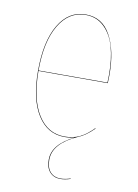

<svg xmlns="http://www.w3.org/2000/svg" viewBox="-82 -582 595 827"><g transform="rotate(10 215.5 -168.5)"><path d="M371.1 -288.1Q371.1 -266.1 370.1 -252H66.9Q67.4 -128.4 110.1 -60.8Q152.8 6.8 226.1 6.8Q264.2 6.8 293 -7.3Q321.8 -21.5 351.1 -51.8L352.1 -49.8Q315.9 -13.7 282.7 -1Q179.2 45.4 179.2 116.2Q179.2 151.4 195.8 169.7Q212.4 188 240.2 188Q260.3 188 284.2 180.2V182.1Q260.3 189.9 240.2 189.9Q211.4 189.9 194.1 170.9Q176.8 151.9 176.8 116.2Q176.8 48.8 271.5 2.9Q251 8.8 226.1 8.8Q151.4 8.8 108.2 -59.8Q64.9 -128.4 64.9 -252.9Q64.9 -381.3 108.2 -454.1Q151.4 -526.9 226.1 -526.9Q298.3 -526.9 334.7 -460.9Q371.1 -395 371.1 -288.1ZM368.2 -253.9Q369.1 -267.1 369.1 -288.1Q369.1 -357.4 354.7 -409.2Q340.3 -460.9 307.4 -492.9Q274.4 -524.9 226.1 -524.9Q152.8 -524.9 109.9 -452.9Q66.9 -380.9 66.9 -253.9Z"/></g></svg>

Font: Fira Sans Compressed Two
Style: Regular
Weight: 100
Width: 1
Designer: Carrois Corporate & Edenspiekermann AG
Foundry: Carrois Corporate GbR & Edenspiekermann AG
Version: Version 4.203;PS 004.203;hotconv 1.0.88;makeotf.lib2.5.64775